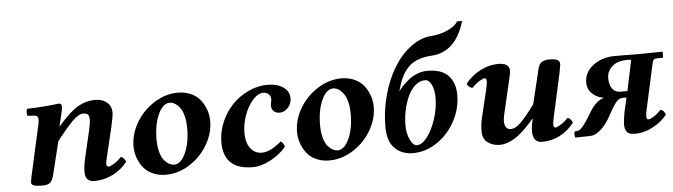

<svg xmlns="http://www.w3.org/2000/svg" viewBox="-46 -877 3742 1067"><g transform="rotate(-5 1825.5 -344.0)"><path d="M90.8 -13.2Q90.8 -17.1 96.2 -44.9L160.2 -332Q163.1 -346.7 163.1 -358.9Q163.1 -379.4 144 -380.9L104 -383.8Q99.6 -390.1 100.3 -403.6Q101.1 -417 106 -422.9Q139.6 -422.9 198.5 -427.5Q257.3 -432.1 282.2 -436Q298.8 -436 298.8 -418Q298.8 -410.2 295.9 -395.5Q293 -380.9 286.9 -356.2Q280.8 -331.5 277.8 -318.8L275.9 -310.1H277.8Q342.8 -386.2 388.7 -412.6Q434.6 -439 486.8 -439Q525.4 -439 550.8 -418Q576.2 -397 576.2 -358.9Q576.2 -342.8 563 -283.2L524.9 -124Q516.1 -87.9 516.1 -77.1Q516.1 -71.3 519.8 -67.1Q523.4 -63 528.8 -63Q537.6 -63 559.6 -76.4Q581.5 -89.8 599.1 -109.9Q608.4 -109.9 616.7 -100.3Q625 -90.8 627.9 -82Q593.8 -38.1 544.9 -14.2Q496.1 9.8 442.9 9.8Q392.1 9.8 392.1 -43.9Q392.1 -75.7 400.9 -115.2L438 -274.9Q446.8 -313.5 446.8 -333Q446.8 -353 439 -361.1Q431.2 -369.1 412.1 -369.1Q387.2 -369.1 351.8 -333.7Q316.4 -298.3 262.2 -228L217.8 -47.9Q210.4 -16.6 198 -3.4Q185.5 9.8 152.8 9.8Q120.1 9.8 105.5 4.6Q90.8 -0.5 90.8 -13.2Z M897 -387.2Q858.9 -387.2 832.8 -330.3Q806.6 -273.4 806.6 -189.9Q806.6 -147.9 815.9 -116.7Q825.2 -85.4 839.4 -70.3Q853.5 -55.2 866.7 -48.6Q879.9 -42 891.6 -42Q929.7 -42 955.8 -98.6Q981.9 -155.3 981.9 -238.8Q981.9 -272.9 975.6 -300Q969.2 -327.1 959.7 -343Q950.2 -358.9 938.2 -369.4Q926.3 -379.9 916.3 -383.5Q906.2 -387.2 897 -387.2ZM841.8 9.8Q805.7 9.8 776.1 -2Q746.6 -13.7 728.3 -32Q710 -50.3 697.8 -74Q685.5 -97.7 680.7 -119.6Q675.8 -141.6 675.8 -162.1Q675.8 -231.4 713.9 -295.7Q752 -359.9 815.2 -399.4Q878.4 -439 946.8 -439Q982.9 -439 1012.5 -427.2Q1042 -415.5 1060.3 -397.2Q1078.6 -378.9 1090.8 -355.2Q1103 -331.5 1107.9 -309.6Q1112.8 -287.6 1112.8 -267.1Q1112.8 -197.8 1074.7 -133.5Q1036.6 -69.3 973.4 -29.8Q910.2 9.8 841.8 9.8Z M1513.2 -86.9Q1477.5 -44.9 1424.8 -17.6Q1372.1 9.8 1327.1 9.8Q1164.1 9.8 1164.1 -143.1Q1164.1 -200.7 1187.5 -255.4Q1210.9 -310.1 1249.5 -350.1Q1288.1 -390.1 1340.1 -414.6Q1392.1 -439 1446.3 -439Q1501 -439 1534.7 -415.5Q1568.4 -392.1 1568.4 -354Q1568.4 -323.7 1548.6 -301.3Q1528.8 -278.8 1501.5 -278.8Q1481.9 -278.8 1469 -290.5Q1456.1 -302.2 1456.1 -320.8Q1456.1 -327.6 1458.7 -339.8Q1461.4 -352.1 1461.4 -357.9Q1461.4 -375 1449.5 -386Q1437.5 -397 1420.4 -397Q1390.6 -397 1361.6 -364.7Q1332.5 -332.5 1314.5 -283Q1296.4 -233.4 1296.4 -184.1Q1296.4 -128.9 1320.3 -97.4Q1344.2 -65.9 1384.3 -65.9Q1430.2 -65.9 1492.2 -118.2Q1498 -118.2 1505.6 -106.7Q1513.2 -95.2 1513.2 -86.9Z M1809.1 -387.2Q1771 -387.2 1744.9 -330.3Q1718.8 -273.4 1718.8 -189.9Q1718.8 -147.9 1728 -116.7Q1737.3 -85.4 1751.5 -70.3Q1765.6 -55.2 1778.8 -48.6Q1792 -42 1803.7 -42Q1841.8 -42 1867.9 -98.6Q1894 -155.3 1894 -238.8Q1894 -272.9 1887.7 -300Q1881.3 -327.1 1871.8 -343Q1862.3 -358.9 1850.3 -369.4Q1838.4 -379.9 1828.4 -383.5Q1818.4 -387.2 1809.1 -387.2ZM1753.9 9.8Q1717.8 9.8 1688.2 -2Q1658.7 -13.7 1640.4 -32Q1622.1 -50.3 1609.9 -74Q1597.7 -97.7 1592.8 -119.6Q1587.9 -141.6 1587.9 -162.1Q1587.9 -231.4 1626 -295.7Q1664.1 -359.9 1727.3 -399.4Q1790.5 -439 1858.9 -439Q1895 -439 1924.6 -427.2Q1954.1 -415.5 1972.4 -397.2Q1990.7 -378.9 2002.9 -355.2Q2015.1 -331.5 2020 -309.6Q2024.9 -287.6 2024.9 -267.1Q2024.9 -197.8 1986.8 -133.5Q1948.7 -69.3 1885.5 -29.8Q1822.3 9.8 1753.9 9.8Z M2245.6 -32.2Q2274.4 -32.2 2304 -71Q2333.5 -109.9 2352.5 -169.7Q2371.6 -229.5 2371.6 -286.1Q2371.6 -329.6 2357.7 -358.9Q2343.8 -388.2 2321.3 -388.2Q2291.5 -388.2 2266.1 -365.7Q2240.7 -343.3 2224.9 -307.9Q2209 -272.5 2200.2 -230.7Q2191.4 -189 2191.4 -147.9Q2191.4 -101.1 2208.3 -66.7Q2225.1 -32.2 2245.6 -32.2ZM2493.2 -292Q2493.2 -213.9 2455.1 -144Q2417 -74.2 2353.8 -32.2Q2290.5 9.8 2220.2 9.8Q2158.7 9.8 2119.1 -29.1Q2079.6 -67.9 2079.6 -149.9Q2079.6 -240.7 2103.8 -327.1Q2127.9 -413.6 2168 -478.5Q2208 -543.5 2263.2 -584.7Q2318.4 -626 2377.4 -629.9Q2425.8 -632.8 2470.5 -653.3Q2515.1 -673.8 2526.4 -698.2H2556.2Q2528.3 -608.9 2482.2 -566.9Q2436 -524.9 2370.6 -521Q2325.2 -518.1 2292.7 -505.6Q2260.3 -493.2 2237.5 -469.2Q2214.8 -445.3 2200.4 -414.6Q2186 -383.8 2174.3 -338.9Q2186 -355 2200.2 -369.9Q2214.4 -384.8 2235.4 -401.6Q2256.3 -418.5 2283.2 -428.7Q2310.1 -439 2338.4 -439Q2419.4 -439 2456.3 -398.4Q2493.2 -357.9 2493.2 -292Z M2899.9 -122.1H2897Q2834 -48.8 2789.3 -21.5Q2744.6 5.9 2706.1 5.9Q2665.5 5.9 2637.7 -14.9Q2609.9 -35.6 2609.9 -76.2Q2609.9 -114.7 2618.2 -149.9L2656.2 -309.1Q2663.1 -339.8 2663.1 -353Q2663.1 -370.1 2651.9 -370.1Q2643.1 -370.1 2621.3 -356.7Q2599.6 -343.3 2582 -323.2Q2572.3 -323.2 2562.5 -331.8Q2552.7 -340.3 2550.3 -348.1Q2584.5 -392.1 2634.3 -417.5Q2684.1 -442.9 2733.9 -442.9Q2796.9 -442.9 2796.9 -399.9Q2796.9 -386.2 2789.1 -356L2743.2 -158.2Q2738.3 -137.7 2738.3 -123Q2738.3 -102.1 2746.8 -89.1Q2755.4 -76.2 2772.9 -76.2Q2799.3 -76.2 2830.3 -106.7Q2861.3 -137.2 2909.2 -203.1L2955.1 -394Q2960.9 -420.4 2975.3 -431.6Q2989.7 -442.9 3022 -442.9Q3050.3 -442.9 3064.2 -435.8Q3078.1 -428.7 3078.1 -411.1Q3078.1 -409.2 3069.3 -360.8L3017.1 -124Q3010.3 -91.8 3010.3 -81.1Q3010.3 -63 3021 -63Q3029.8 -63 3051.8 -76.4Q3073.7 -89.8 3091.3 -109.9Q3100.6 -109.9 3108.9 -100.3Q3117.2 -90.8 3120.1 -82Q3085.4 -37.6 3039.8 -13.9Q2994.1 9.8 2941.9 9.8Q2889.2 9.8 2889.2 -53.2Q2889.2 -87.4 2899.9 -122.1Z M3397.9 -230H3437L3472.7 -400.9Q3464.8 -402.8 3453.6 -402.8Q3395.5 -402.8 3366.2 -375.7Q3336.9 -348.6 3336.9 -311Q3336.9 -273.4 3352.8 -251.7Q3368.7 -230 3397.9 -230ZM3410.6 -115.2 3428.7 -194.8H3408.7Q3397 -194.8 3387.5 -189.9Q3377.9 -185.1 3368.2 -172.4Q3358.4 -159.7 3352.3 -149.9Q3346.2 -140.1 3334 -117.7Q3321.8 -95.2 3314.9 -84Q3313.5 -81.1 3307.6 -73.2Q3289.1 -43.9 3262.5 -22.2Q3235.8 -0.5 3214.8 0Q3197.8 0 3189.9 1L3126 2Q3123 -2.4 3122.8 -14.6Q3122.6 -26.9 3126 -32.2L3138.7 -33.2Q3147 -33.7 3156 -40Q3165 -46.4 3175.8 -60.5Q3186.5 -74.7 3192.4 -83Q3198.2 -91.3 3210.7 -112.1Q3223.1 -132.8 3225.6 -136.2Q3227.1 -138.2 3230 -142.6Q3232.9 -147 3233.9 -148.9Q3268.1 -196.8 3305.7 -204.1Q3271 -207.5 3241.9 -232.4Q3212.9 -257.3 3212.9 -296.9Q3212.9 -354.5 3262.9 -392.3Q3313 -430.2 3383.8 -430.2H3420.9L3517.6 -429.2L3649.9 -431.2L3650.9 -429.2V-399.9Q3650.9 -397 3646 -397H3619.6Q3610.8 -397 3605.5 -395.5Q3600.1 -394 3596.9 -389.6Q3593.8 -385.3 3592.5 -381.1Q3591.3 -377 3588.9 -367.2L3535.6 -124Q3528.8 -93.8 3528.8 -82Q3528.8 -63 3540 -63Q3549.8 -63 3570.8 -76.2Q3591.8 -89.4 3609.9 -109.9Q3619.6 -109.9 3627.7 -100.6Q3635.7 -91.3 3638.7 -82Q3613.3 -46.4 3562.7 -18.3Q3512.2 9.8 3459 9.8H3453.6Q3425.3 9.8 3413.6 -4.9Q3401.9 -19.5 3401.9 -47.9Q3401.9 -65.9 3410.6 -115.2Z"/></g></svg>

Font: Common Serif
Style: Bold Italic
Weight: 700
Italic angle: -12°
Designer: Philipp H. Poll, Khaled Hosny
Foundry: Stefan Peev, Context Ltd.
Version: Version 1.026